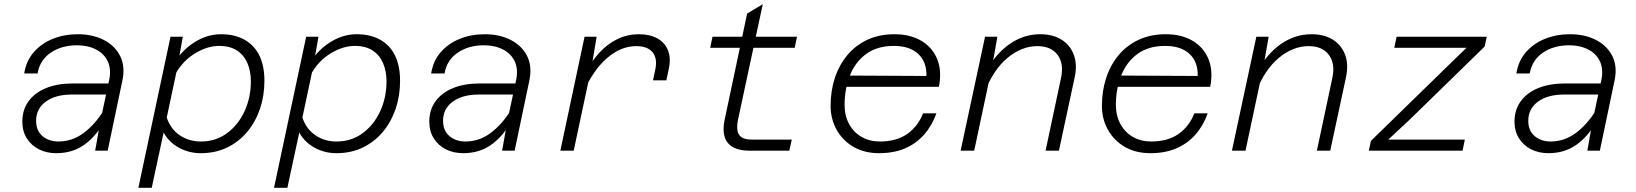

<svg xmlns="http://www.w3.org/2000/svg" viewBox="-20 -722 7840 920"><path d="M436 0 461 -142 503 -338Q514 -390 496.5 -427.5Q479 -465 440 -485Q401 -505 349 -505Q275 -505 223 -469.5Q171 -434 160 -370H96Q105 -429 141 -471Q177 -513 232 -535.5Q287 -558 353 -558Q424 -558 477.5 -530.5Q531 -503 556 -453Q581 -403 566 -334L496 0ZM250 12Q203 12 166.5 -6.5Q130 -25 108.5 -59Q87 -93 87 -139Q87 -196 117 -237Q147 -278 201 -300Q255 -322 327 -322H512L501 -269H324Q246 -269 199.5 -235Q153 -201 153 -143Q153 -96 183.5 -70Q214 -44 260 -44Q326 -44 380.5 -84.5Q435 -125 477 -193V-135Q437 -65 381 -26.5Q325 12 250 12Z M1039 -558Q1105 -558 1152 -531.5Q1199 -505 1223 -455.5Q1247 -406 1247 -335Q1247 -263 1225.5 -200Q1204 -137 1164 -89.5Q1124 -42 1068 -15Q1012 12 942 12Q885 12 837 -14.5Q789 -41 764 -87L707 178H643L797 -546H856L840 -456Q879 -503 931 -530.5Q983 -558 1039 -558ZM943 -44Q1014 -44 1068 -84Q1122 -124 1152 -189.5Q1182 -255 1182 -332Q1182 -381 1165.5 -419.5Q1149 -458 1115.5 -480Q1082 -502 1030 -502Q975 -502 917.5 -468Q860 -434 825 -375L779 -159Q797 -104 841 -74Q885 -44 943 -44Z M1689 -558Q1755 -558 1802 -531.5Q1849 -505 1873 -455.5Q1897 -406 1897 -335Q1897 -263 1875.5 -200Q1854 -137 1814 -89.5Q1774 -42 1718 -15Q1662 12 1592 12Q1535 12 1487 -14.5Q1439 -41 1414 -87L1357 178H1293L1447 -546H1506L1490 -456Q1529 -503 1581 -530.5Q1633 -558 1689 -558ZM1593 -44Q1664 -44 1718 -84Q1772 -124 1802 -189.5Q1832 -255 1832 -332Q1832 -381 1815.5 -419.5Q1799 -458 1765.5 -480Q1732 -502 1680 -502Q1625 -502 1567.5 -468Q1510 -434 1475 -375L1429 -159Q1447 -104 1491 -74Q1535 -44 1593 -44Z M2386 0 2411 -142 2453 -338Q2464 -390 2446.5 -427.5Q2429 -465 2390 -485Q2351 -505 2299 -505Q2225 -505 2173 -469.5Q2121 -434 2110 -370H2046Q2055 -429 2091 -471Q2127 -513 2182 -535.5Q2237 -558 2303 -558Q2374 -558 2427.5 -530.5Q2481 -503 2506 -453Q2531 -403 2516 -334L2446 0ZM2200 12Q2153 12 2116.5 -6.5Q2080 -25 2058.5 -59Q2037 -93 2037 -139Q2037 -196 2067 -237Q2097 -278 2151 -300Q2205 -322 2277 -322H2462L2451 -269H2274Q2196 -269 2149.5 -235Q2103 -201 2103 -143Q2103 -96 2133.5 -70Q2164 -44 2210 -44Q2276 -44 2330.5 -84.5Q2385 -125 2427 -193V-135Q2387 -65 2331 -26.5Q2275 12 2200 12Z M3109 -337 3120 -389Q3131 -442 3107 -471.5Q3083 -501 3028 -501Q2955 -501 2888.5 -443.5Q2822 -386 2774 -277L2778 -360Q2811 -425 2851.5 -469Q2892 -513 2940 -535.5Q2988 -558 3041 -558Q3094 -558 3130 -538Q3166 -518 3181 -480Q3196 -442 3184 -389L3173 -337ZM2665 0 2781 -546H2839L2815 -404L2729 0Z M3570 0Q3522 0 3492 -17Q3462 -34 3452 -67Q3442 -100 3452 -147L3560 -657L3635 -702L3516 -147Q3511 -123 3513 -101Q3515 -79 3531 -66Q3547 -53 3585 -53H3774L3762 0ZM3383 -493 3394 -546H3799L3788 -493Z M4192 12Q4123 12 4071 -17.5Q4019 -47 3989.5 -99Q3960 -151 3960 -215Q3960 -288 3981 -350.5Q4002 -413 4041.5 -459.5Q4081 -506 4137.5 -532Q4194 -558 4266 -558Q4340 -558 4393 -527.5Q4446 -497 4470 -440.5Q4494 -384 4479 -306H4023L4034 -360L4419 -358Q4421 -425 4380 -463.5Q4339 -502 4263 -502Q4183 -502 4130.5 -463.5Q4078 -425 4052.5 -360.5Q4027 -296 4027 -219Q4027 -168 4048.5 -128Q4070 -88 4108.5 -66Q4147 -44 4196 -44Q4276 -44 4327.5 -80.5Q4379 -117 4403 -179H4467Q4446 -120 4408 -77Q4370 -34 4316.5 -11Q4263 12 4192 12Z M4990 0 5064 -348Q5079 -417 5047.5 -459Q5016 -501 4951 -501Q4876 -501 4808 -445Q4740 -389 4697 -278L4704 -377Q4749 -463 4817 -510.5Q4885 -558 4964 -558Q5025 -558 5066.5 -532Q5108 -506 5125.5 -459Q5143 -412 5129 -349L5054 0ZM4583 0 4700 -546H4759L4734 -404L4648 0Z M5492 12Q5423 12 5371 -17.5Q5319 -47 5289.5 -99Q5260 -151 5260 -215Q5260 -288 5281 -350.5Q5302 -413 5341.5 -459.5Q5381 -506 5437.5 -532Q5494 -558 5566 -558Q5640 -558 5693 -527.5Q5746 -497 5770 -440.5Q5794 -384 5779 -306H5323L5334 -360L5719 -358Q5721 -425 5680 -463.5Q5639 -502 5563 -502Q5483 -502 5430.5 -463.5Q5378 -425 5352.5 -360.5Q5327 -296 5327 -219Q5327 -168 5348.5 -128Q5370 -88 5408.5 -66Q5447 -44 5496 -44Q5576 -44 5627.5 -80.5Q5679 -117 5703 -179H5767Q5746 -120 5708 -77Q5670 -34 5616.5 -11Q5563 12 5492 12Z M6290 0 6364 -348Q6379 -417 6347.5 -459Q6316 -501 6251 -501Q6176 -501 6108 -445Q6040 -389 5997 -278L6004 -377Q6049 -463 6117 -510.5Q6185 -558 6264 -558Q6325 -558 6366.5 -532Q6408 -506 6425.5 -459Q6443 -412 6429 -349L6354 0ZM5883 0 6000 -546H6059L6034 -404L5948 0Z M6539 0 6549 -47 6908 -397 7007 -493H6869H6661L6672 -546H7104L7094 -499L6735 -149L6632 -53H6774H6999L6988 0Z M7586 0 7611 -142 7653 -338Q7664 -390 7646.5 -427.5Q7629 -465 7590 -485Q7551 -505 7499 -505Q7425 -505 7373 -469.5Q7321 -434 7310 -370H7246Q7255 -429 7291 -471Q7327 -513 7382 -535.5Q7437 -558 7503 -558Q7574 -558 7627.5 -530.5Q7681 -503 7706 -453Q7731 -403 7716 -334L7646 0ZM7400 12Q7353 12 7316.5 -6.5Q7280 -25 7258.5 -59Q7237 -93 7237 -139Q7237 -196 7267 -237Q7297 -278 7351 -300Q7405 -322 7477 -322H7662L7651 -269H7474Q7396 -269 7349.5 -235Q7303 -201 7303 -143Q7303 -96 7333.5 -70Q7364 -44 7410 -44Q7476 -44 7530.5 -84.5Q7585 -125 7627 -193V-135Q7587 -65 7531 -26.5Q7475 12 7400 12Z"/></svg>

Font: Azeret Mono Thin ExtraLight
Style: Italic
Weight: 250
Italic angle: -12°
Version: Version 1.002